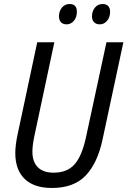

<svg xmlns="http://www.w3.org/2000/svg" viewBox="-20 -924 633 954"><path d="M56 -164Q56 -201 67 -254L165 -714H250L151 -249Q141 -202 141 -170Q141 -120 168 -93Q195 -66 246 -66Q314 -66 350.5 -107.5Q387 -149 407 -241L509 -714H593L490 -233Q465 -114 406 -52Q347 10 238 10Q149 10 102.5 -35Q56 -80 56 -164ZM273 -843Q273 -868 287.5 -886Q302 -904 326 -904Q362 -904 362 -866Q362 -838 347 -820.5Q332 -803 311 -803Q293 -803 283 -813.5Q273 -824 273 -843ZM437 -843Q437 -868 451.5 -886Q466 -904 490 -904Q508 -904 517.5 -894Q527 -884 527 -866Q527 -838 512 -820.5Q497 -803 476 -803Q458 -803 447.5 -813.5Q437 -824 437 -843Z"/></svg>

Font: Noto Sans UI Narrow
Style: Italic
Weight: 400
Width: 4
Italic angle: -12°
Designer: Monotype Design Team
Foundry: Monotype Imaging Inc.
Version: Version 1.001